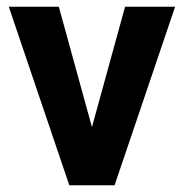

<svg xmlns="http://www.w3.org/2000/svg" viewBox="-20 -548 545 568"><path d="M252 -172 154 -528H6L185 0H319L498 -528H350Z"/></svg>

Font: Asimov
Style: Regular
Weight: 500
Designer: Google
Version: Version 2.000980; 2014